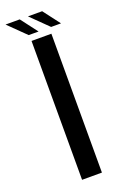

<svg xmlns="http://www.w3.org/2000/svg" viewBox="-182 -831 559 877"><g transform="rotate(-20 97.0 -393.0)"><path d="M56 0H152.5V-675H56ZM162 -704.5H210L148 -786H79ZM53 -704.5H101L39 -786H-30Z"/></g></svg>

Font: Anybody SemiCondensed
Style: Regular
Weight: 400
Width: 4
Version: Version 1.113;gftools[0.9.25]